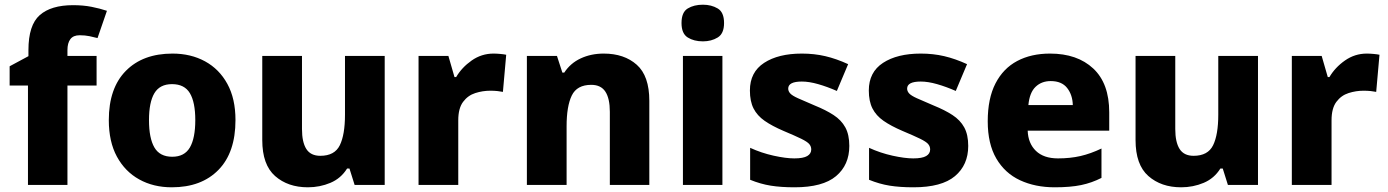

<svg xmlns="http://www.w3.org/2000/svg" viewBox="-20 -880 5906 817"><path d="M391 -516H267V-93H99V-516H21V-598L101 -641V-667Q101 -773 149 -815.5Q197 -858 291 -858Q334 -858 369.5 -851Q405 -844 435 -834L395 -718Q380 -722 361 -726Q342 -730 319 -730Q292 -730 279.5 -713.5Q267 -697 267 -667V-642H391Z M982 -369Q982 -231 909.5 -157Q837 -83 711 -83Q633 -83 572.5 -116.5Q512 -150 477.5 -213.5Q443 -277 443 -369Q443 -505 515.5 -578.5Q588 -652 714 -652Q792 -652 852.5 -619Q913 -586 947.5 -523Q982 -460 982 -369ZM614 -369Q614 -292 637 -252.5Q660 -213 713 -213Q765 -213 788 -252.5Q811 -292 811 -369Q811 -445 788 -483.5Q765 -522 712 -522Q660 -522 637 -483.5Q614 -445 614 -369Z M1617 -642V-93H1489L1467 -163H1457Q1431 -121 1386 -102Q1341 -83 1290 -83Q1205 -83 1150.5 -131Q1096 -179 1096 -284V-642H1265V-331Q1265 -275 1283.5 -246Q1302 -217 1343 -217Q1404 -217 1426 -262Q1448 -307 1448 -392V-642Z M2080 -652Q2093 -652 2109 -650.5Q2125 -649 2134 -647L2120 -489Q2111 -491 2097 -492.5Q2083 -494 2066 -494Q2034 -494 2002.5 -484Q1971 -474 1950.5 -446.5Q1930 -419 1930 -368V-93H1761V-642H1888L1914 -552H1921Q1945 -593 1987 -622.5Q2029 -652 2080 -652Z M2549 -652Q2636 -652 2689.5 -604.5Q2743 -557 2743 -451V-93H2575V-404Q2575 -461 2556 -490Q2537 -519 2496 -519Q2435 -519 2413 -473.5Q2391 -428 2391 -343V-93H2222V-642H2350L2373 -571H2381Q2407 -611 2451 -631.5Q2495 -652 2549 -652Z M2971 -860Q3007 -860 3034 -844Q3061 -828 3061 -782Q3061 -737 3034 -720.5Q3007 -704 2971 -704Q2933 -704 2906.5 -720.5Q2880 -737 2880 -782Q2880 -828 2906.5 -844Q2933 -860 2971 -860ZM3054 -642V-93H2886V-642Z M3594 -259Q3594 -178 3537.5 -130.5Q3481 -83 3361 -83Q3303 -83 3259.5 -90Q3216 -97 3172 -115V-251Q3220 -229 3272 -217.5Q3324 -206 3360 -206Q3398 -206 3415 -216Q3432 -226 3432 -244Q3432 -257 3423.5 -267Q3415 -277 3389.5 -289.5Q3364 -302 3314 -323Q3265 -344 3233.5 -366Q3202 -388 3186.5 -418.5Q3171 -449 3171 -495Q3171 -573 3231.5 -612.5Q3292 -652 3392 -652Q3445 -652 3492 -641Q3539 -630 3589 -607L3541 -493Q3500 -511 3461.5 -522Q3423 -533 3392 -533Q3334 -533 3334 -503Q3334 -492 3342.5 -482.5Q3351 -473 3375.5 -462Q3400 -451 3447 -431Q3494 -412 3527 -390.5Q3560 -369 3577 -338Q3594 -307 3594 -259Z M4100 -259Q4100 -178 4043.5 -130.5Q3987 -83 3867 -83Q3809 -83 3765.5 -90Q3722 -97 3678 -115V-251Q3726 -229 3778 -217.5Q3830 -206 3866 -206Q3904 -206 3921 -216Q3938 -226 3938 -244Q3938 -257 3929.5 -267Q3921 -277 3895.5 -289.5Q3870 -302 3820 -323Q3771 -344 3739.5 -366Q3708 -388 3692.5 -418.5Q3677 -449 3677 -495Q3677 -573 3737.5 -612.5Q3798 -652 3898 -652Q3951 -652 3998 -641Q4045 -630 4095 -607L4047 -493Q4006 -511 3967.5 -522Q3929 -533 3898 -533Q3840 -533 3840 -503Q3840 -492 3848.5 -482.5Q3857 -473 3881.5 -462Q3906 -451 3953 -431Q4000 -412 4033 -390.5Q4066 -369 4083 -338Q4100 -307 4100 -259Z M4448 -652Q4564 -652 4632 -588.5Q4700 -525 4700 -402V-324H4353Q4355 -270 4388 -238Q4421 -206 4482 -206Q4534 -206 4577.5 -216Q4621 -226 4667 -248V-123Q4626 -102 4580.5 -92.5Q4535 -83 4468 -83Q4385 -83 4320.5 -113Q4256 -143 4219.5 -205.5Q4183 -268 4183 -364Q4183 -461 4216 -525Q4249 -589 4308.5 -620.5Q4368 -652 4448 -652ZM4451 -535Q4412 -535 4386.5 -510.5Q4361 -486 4356 -433H4545Q4544 -476 4521 -505.5Q4498 -535 4451 -535Z M5333 -642V-93H5205L5183 -163H5173Q5147 -121 5102 -102Q5057 -83 5006 -83Q4921 -83 4866.5 -131Q4812 -179 4812 -284V-642H4981V-331Q4981 -275 4999.5 -246Q5018 -217 5059 -217Q5120 -217 5142 -262Q5164 -307 5164 -392V-642Z M5796 -652Q5809 -652 5825 -650.5Q5841 -649 5850 -647L5836 -489Q5827 -491 5813 -492.5Q5799 -494 5782 -494Q5750 -494 5718.5 -484Q5687 -474 5666.5 -446.5Q5646 -419 5646 -368V-93H5477V-642H5604L5630 -552H5637Q5661 -593 5703 -622.5Q5745 -652 5796 -652Z"/></svg>

Font: Noto Sans Telugu UI ExtraBold
Style: Regular
Weight: 800
Designer: Jelle Bosma - Monotype Design Team
Foundry: Monotype Imaging Inc.
Version: Version 2.005; ttfautohint (v1.8.4.7-5d5b)